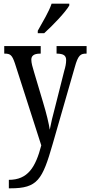

<svg xmlns="http://www.w3.org/2000/svg" viewBox="-20 -786 490 1042"><path d="M185 -619V-606H220C268 -649 336 -721 356 -756V-766H260C245 -721 213 -670 185 -619ZM28 190V236H37C184 236 210 190 266 -5L386 -422C404 -487 417 -495 448 -495H450V-536H287V-495H290C323 -494 339 -486 339 -460C339 -441 335 -423 329 -403L279 -205C266 -157 257 -119 250 -82C245 -116 233 -167 213 -233L165 -394C156 -423 150 -445 150 -462C150 -481 161 -495 198 -495H201V-536H3V-495H6C37 -495 46 -486 61 -442L204 3C173 122 131 190 28 190Z"/></svg>

Font: Noto Serif Ethiopic XCn
Style: Regular
Weight: 400
Width: 2
Designer: Monotype Design Team
Foundry: Monotype Imaging Inc.
Version: Version 2.102